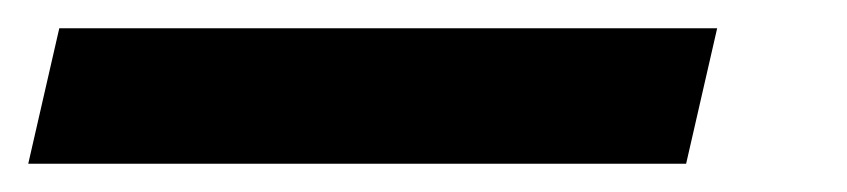

<svg xmlns="http://www.w3.org/2000/svg" viewBox="-114 37 600 136"><path d="M-94 153 -72 57H394L372 153Z"/></svg>

Font: Instrument Sans SemiBold
Style: Italic
Weight: 600
Italic angle: -13°
Designer: Rodrigo Fuenzalida
Foundry: fragTYPE
Version: Version 1.000;gftools[0.9.28]